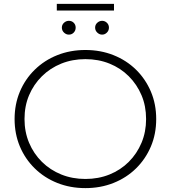

<svg xmlns="http://www.w3.org/2000/svg" viewBox="-20 -962 878 987"><path d="M419 5Q341 5 274.5 -21.5Q208 -48 158.5 -96.5Q109 -145 82 -209.5Q55 -274 55 -350Q55 -426 82 -490.5Q109 -555 158.5 -603.5Q208 -652 274.5 -678.5Q341 -705 419 -705Q497 -705 563.5 -678.5Q630 -652 679 -604Q728 -556 755.5 -491.5Q783 -427 783 -350Q783 -273 755.5 -208.5Q728 -144 679 -96Q630 -48 563.5 -21.5Q497 5 419 5ZM419 -42Q486 -42 543 -65Q600 -88 642 -130Q684 -172 707.5 -228Q731 -284 731 -350Q731 -417 707.5 -472.5Q684 -528 642 -570Q600 -612 543 -635Q486 -658 419 -658Q352 -658 295 -635Q238 -612 195.5 -570Q153 -528 129.5 -472.5Q106 -417 106 -350Q106 -284 129.5 -228Q153 -172 195.5 -130Q238 -88 295 -65Q352 -42 419 -42ZM505 -784Q491 -784 480 -794.5Q469 -805 469 -820Q469 -835 480 -845Q491 -855 505 -855Q519 -855 529.5 -845Q540 -835 540 -820Q540 -805 529.5 -794.5Q519 -784 505 -784ZM334 -784Q320 -784 309 -794.5Q298 -805 298 -820Q298 -835 309 -845Q320 -855 334 -855Q349 -855 359 -845Q369 -835 369 -820Q369 -805 359 -794.5Q349 -784 334 -784ZM272 -908V-942H566V-908Z"/></svg>

Font: Montserrat Z Light
Style: Regular
Weight: 300
Designer: Julieta Ulanovsky
Foundry: Julieta Ulanovsky
Version: Version 8.000